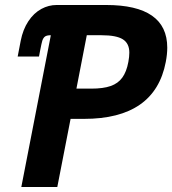

<svg xmlns="http://www.w3.org/2000/svg" viewBox="-20 -749 690 769"><path d="M183.6 -607.9Q167.5 -607.9 160.4 -602.8Q153.3 -597.7 149.4 -585.9Q146.5 -576.7 140.6 -545.9L136.2 -522.5H50.8L63 -585.9Q71.8 -630.9 93.5 -663.8Q115.2 -696.8 146 -713.4Q174.8 -729 207 -729H404.8Q649.9 -729 649.9 -558.1Q649.9 -531.7 644 -501Q600.6 -272.9 316.4 -272.9H262.7L209.5 0H65.4ZM345.2 -394Q393.6 -394 423.3 -404.5Q453.1 -415 469.7 -438Q486.8 -461.4 494.1 -501Q498 -522 498 -538.1Q498 -575.2 471.9 -591.6Q445.8 -607.9 386.7 -607.9H327.6L286.1 -394Z"/></svg>

Font: Hack
Style: Bold Italic
Weight: 700
Italic angle: -11°
Monospace: yes
Designer: Christopher Simpkins
Foundry: Christopher Simpkins
Version: Version 2.017; ttfautohint (v1.4.1) -l 4 -r 80 -G 350 -x 0 -